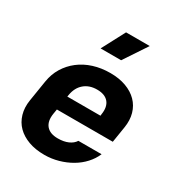

<svg xmlns="http://www.w3.org/2000/svg" viewBox="-189 -919 977 1053"><g transform="rotate(30 300.0 -393.0)"><path d="M248 10Q191 10 147.5 -6Q104 -22 75.5 -50.5Q47 -79 35 -120Q23 -161 31 -210L52 -341Q60 -391 84.5 -431Q109 -471 146.5 -500Q184 -529 233 -544.5Q282 -560 339 -560Q395 -560 438.5 -544Q482 -528 510.5 -499Q539 -470 550.5 -429.5Q562 -389 554 -340L538 -240H184L179 -210Q171 -160 194 -132.5Q217 -105 267 -105Q305 -105 332 -117Q359 -129 372 -150H519Q504 -115 477 -85.5Q450 -56 414 -35Q378 -14 335.5 -2Q293 10 248 10ZM198 -330H408L409 -340Q417 -390 394 -417.5Q371 -445 321 -445Q272 -445 240 -417.5Q208 -390 200 -341ZM451 -796H301L224 -650H354Z"/></g></svg>

Font: JetBrains Mono ExtraBold
Style: Italic
Weight: 800
Designer: Philipp Nurullin, Konstantin Bulenkov
Foundry: JetBrains
Version: Version 1.000; ttfautohint (v1.8.3)